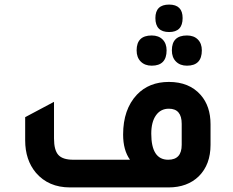

<svg xmlns="http://www.w3.org/2000/svg" viewBox="-20 -819 1020 839"><path d="M719 -679Q659 -679 659 -740Q659 -799 719 -799Q778 -799 778 -740Q778 -679 719 -679ZM643 -532Q613 -532 595 -550Q577 -568 577 -599Q577 -664 643 -664Q673 -664 690.5 -646.5Q708 -629 708 -599Q708 -532 643 -532ZM797 -532Q767 -532 749 -550Q731 -568 731 -599Q731 -664 797 -664Q827 -664 844.5 -646.5Q862 -629 862 -599Q862 -532 797 -532ZM286 0Q192 0 137 -64Q90 -120 90 -206V-307L216 -374V-214Q216 -163 235 -142Q254 -121 300 -121H548Q518 -163 518 -231Q518 -341 578 -405Q631 -461 718 -461Q807 -461 857 -404Q900 -355 900 -276V-186Q900 -100 849 -49Q799 0 716 0ZM774 -278Q774 -344 718 -344Q682 -344 661.5 -315Q641 -286 641 -235Q641 -121 715 -121Q774 -121 774 -186Z"/></svg>

Font: Space Grotesk SemiBold
Style: Regular
Weight: 600
Designer: Florian Karsten
Foundry: Florian Karsten
Version: Version 2.000